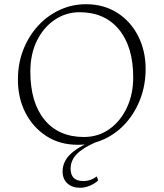

<svg xmlns="http://www.w3.org/2000/svg" viewBox="-20 -675 776 911"><path d="M349 12Q264 12 200.5 -29Q137 -70 101 -139.5Q65 -209 65 -297Q65 -374 90.5 -439Q116 -504 160.5 -552.5Q205 -601 263.5 -628Q322 -655 388 -655Q472 -655 536 -614.5Q600 -574 635.5 -504Q671 -434 671 -348Q671 -274 647 -209Q623 -144 579.5 -94Q536 -44 477 -16Q418 12 349 12ZM378 -25Q446 -25 498.5 -62Q551 -99 581.5 -163Q612 -227 612 -308Q612 -453 544.5 -535Q477 -617 357 -617Q294 -617 241 -582Q188 -547 156 -483.5Q124 -420 124 -335Q124 -189 191 -107Q258 -25 378 -25ZM360 216Q322 216 299.5 195Q277 174 277 139Q277 94 311 59.5Q345 25 422 -9L434 0Q372 27 343.5 57Q315 87 315 125Q315 184 375 184Q411 184 439 162L446 181Q430 196 406.5 206Q383 216 360 216Z"/></svg>

Font: Petrona ExtraLight
Style: Regular
Weight: 200
Designer: Ringo R. Seeber
Foundry: Ringo R. Seeber
Version: Version 2.001; ttfautohint (v1.8.3)